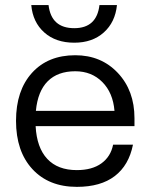

<svg xmlns="http://www.w3.org/2000/svg" viewBox="-20 -727 592 755"><path d="M439.9 -707Q433.1 -639.6 388.2 -599.4Q343.3 -559.1 272 -559.1Q199.2 -559.1 154.1 -599.4Q108.9 -639.6 103 -707H170.9Q181.6 -616.2 272 -616.2Q360.4 -616.2 371.1 -707ZM43 -252Q43 -371.1 105.7 -440.4Q168.5 -509.8 275.9 -509.8Q377.9 -509.8 443.4 -440.2Q508.8 -370.6 508.8 -262.2V-231H120.1Q124.5 -146.5 165.8 -102.3Q207 -58.1 282.2 -58.1Q342.3 -58.1 378.9 -84.7Q415.5 -111.3 424.8 -158.2H502.9Q486.8 -77.1 431.4 -34.7Q376 7.8 282.2 7.8Q171.9 7.8 107.4 -62Q43 -131.8 43 -252ZM275.9 -446.8Q207 -446.8 167.7 -407.5Q128.4 -368.2 121.1 -291H430.2Q424.3 -362.3 382.3 -404.5Q340.3 -446.8 275.9 -446.8Z"/></svg>

Font: Overused Grotesk
Style: Regular
Weight: 400
Version: Version 0.002